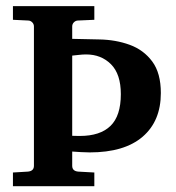

<svg xmlns="http://www.w3.org/2000/svg" viewBox="-20 -644 592 644"><path d="M519.5 -332Q519.5 -237.8 458.3 -185.3Q397 -132.8 280.8 -132.8Q268.6 -132.8 251.2 -133.8Q233.9 -134.8 222.2 -135.7V-87.9Q222.2 -70.3 242.2 -68.4L296.4 -65.4V-19.5H23.4V-65.4L73.7 -68.4Q93.8 -70.3 93.8 -87.9V-555.2Q93.8 -563.5 87.9 -569.3Q82 -575.2 73.7 -575.2L23.4 -577.6V-623.5H296.4V-577.6L242.2 -575.2Q233.9 -575.2 228 -569.3Q222.2 -563.5 222.2 -555.2V-513.7L313.5 -511.7Q368.2 -510.7 415 -493.7Q461.9 -476.6 490.7 -437.7Q519.5 -398.9 519.5 -332ZM385.3 -328.1Q385.3 -395.5 352.3 -428.5Q319.3 -461.4 269 -461.4Q257.8 -461.4 245.8 -460Q233.9 -458.5 222.2 -457.5V-188.5Q227.1 -188.5 234.4 -188.2Q241.7 -188 248 -188Q315.9 -188 350.6 -221.7Q385.3 -255.4 385.3 -328.1Z"/></svg>

Font: Annapurna SIL
Style: Bold
Weight: 700
Designer: Peter Martin, Annie Olsen
Foundry: SIL International
Version: Version 2.000